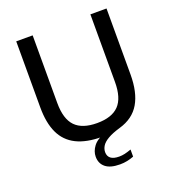

<svg xmlns="http://www.w3.org/2000/svg" viewBox="-165 -868 1098 1208"><g transform="rotate(-20 384.0 -264.5)"><path d="M431.5 211Q367 211 335 185Q303 159 303 113.5Q303 77.5 327.8 44.5Q352.5 11.5 415 -11.5L409.5 9.5H385Q280 9.5 212.8 -24Q145.5 -57.5 113.5 -125.8Q81.5 -194 81.5 -298V-740H191.5V-287.5Q191.5 -180 238.8 -131.2Q286 -82.5 385 -82.5Q483.5 -82.5 530.8 -131.2Q578 -180 578 -287.5V-740H686V-298Q686 -178.5 643.2 -105.5Q600.5 -32.5 507 -5.5Q454 10 423.8 27.8Q393.5 45.5 381 65.5Q368.5 85.5 368.5 107Q368.5 134 387 148.5Q405.5 163 443.5 163Q461.5 163 480.5 158.8Q499.5 154.5 524.5 145.5V193Q503 201.5 480 206.2Q457 211 431.5 211Z"/></g></svg>

Font: Encode Sans SemiExpanded Medium
Style: Regular
Weight: 500
Width: 6
Designer: Multiple Designers
Foundry: Impallari Type
Version: Version 3.002